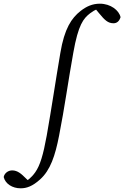

<svg xmlns="http://www.w3.org/2000/svg" viewBox="-171 -770 673 1040"><path d="M370 -750C329 -750 297 -735 266 -711C216 -672 178 -615 156 -484C129 -326 109 -187 82 -35C63 70 46 126 20 163C-2 194 -24 210 -45 220L-9 217L-33 194C-55 172 -76 153 -105 153C-127 153 -147 168 -151 189C-142 226 -104 250 -59 250C-27 250 5 239 46 202C102 152 128 73 149 -35C178 -181 200 -341 226 -484C253 -637 281 -670 317 -698C346 -720 368 -727 395 -731L337 -733L365 -699C397 -660 414 -644 444 -644C461 -644 475 -654 482 -677C474 -714 428 -750 370 -750Z"/></svg>

Font: Source Serif Variable
Style: Italic
Weight: 389
Italic angle: -12°
Designer: Frank Grießhammer
Foundry: Adobe Systems Incorporated
Version: Version 3.001;hotconv 1.0.111;makeotfexe 2.5.65597